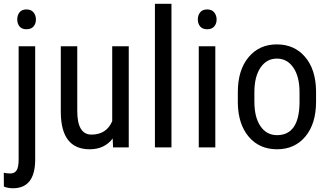

<svg xmlns="http://www.w3.org/2000/svg" viewBox="-31 -770 1718 1003"><path d="M144.3 -705.1Q156.7 -689.5 156.7 -668Q156.7 -646.5 144.3 -631.8Q131.8 -617.2 107.4 -617.2Q83 -617.2 71 -631.8Q59.1 -646.5 59.1 -668.5Q59.1 -690.4 71 -705.6Q83 -720.7 107.4 -720.7Q131.8 -720.7 144.3 -705.1ZM152.8 -528.3V66.4Q151.4 213.4 36.6 213.4Q10.3 213.4 -10.7 204.6L-11.2 132.3Q2 136.2 23.4 136.2Q44.9 136.2 55.7 119.9Q66.4 103.5 66.4 63V-528.3Z M437.5 9.8Q287.6 9.8 286.6 -184.1V-528.3H372.6V-190.4Q372.6 -66.9 446.8 -66.9Q525.4 -66.9 555.2 -137.2V-528.3H641.6V0H559.6L557.6 -46.4Q514.6 9.8 437.5 9.8Z M864.7 0H778.3V-750H864.7Z M1088.1 -705.1Q1100.6 -689.5 1100.6 -668Q1100.6 -646.5 1088.1 -631.8Q1075.7 -617.2 1051.3 -617.2Q1026.9 -617.2 1014.6 -631.8Q1002.4 -646.5 1002.4 -668.5Q1002.4 -690.4 1014.6 -705.6Q1026.9 -720.7 1051.3 -720.7Q1075.7 -720.7 1088.1 -705.1ZM1093.8 0H1007.3V-528.3H1093.8Z M1297.9 -238.8Q1297.9 -157.2 1329.8 -110.6Q1361.8 -64 1416 -64Q1530.3 -64 1533.7 -229V-288.6Q1533.7 -369.6 1501.5 -416.7Q1469.2 -463.9 1415.5 -463.9Q1361.8 -463.9 1329.8 -416.7Q1297.9 -369.6 1297.9 -289.1ZM1211.4 -288.6Q1211.4 -403.8 1267.3 -470.9Q1323.2 -538.1 1415 -538.1Q1506.8 -538.1 1562.7 -472.7Q1618.7 -407.2 1620.1 -294.4V-238.8Q1620.1 -124 1564.5 -57.1Q1508.8 9.8 1416.5 9.8Q1324.2 9.8 1268.8 -55.2Q1213.4 -120.1 1211.4 -231Z"/></svg>

Font: RobotoCondensed-Regular
Style: Regular
Weight: 400
Designer: Google
Version: Version 2.001201; 2014